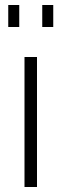

<svg xmlns="http://www.w3.org/2000/svg" viewBox="-20 -748 247 768"><path d="M13 -640V-728H57V-640ZM149 -640V-728H193V-640ZM78 0V-520H128V0Z"/></svg>

Font: Oxford Sans
Style: Regular
Weight: 300
Designer: Matt McInerney, Pablo Impallari, Rodrigo Fuenzalida
Foundry: Matt McInerney, Pablo Impallari, Rodrigo Fuenzalida
Version: Version 3.000g; ttfautohint (v1.5) -l 8 -r 28 -G 28 -x 14 -D